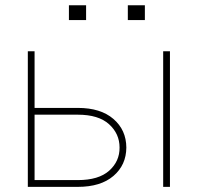

<svg xmlns="http://www.w3.org/2000/svg" viewBox="-20 -728 766 748"><path d="M114.7 -281.2V-26.4H283.2Q364.3 -26.4 405.3 -63Q446.3 -99.6 445.8 -153.3Q445.8 -207 404.8 -244.1Q363.8 -281.2 283.2 -281.2ZM114.7 -307.6H283.2Q372.1 -307.6 421.9 -264.6Q471.7 -221.7 472.2 -153.3Q471.7 -85 421.9 -42.5Q372.1 0 283.2 0H88.4V-528.3H114.7ZM642.1 0H615.7V-528.3H642.1ZM315.4 -649.9H248.5V-707.5H315.4ZM544.4 -649.9H478V-707.5H544.4Z"/></svg>

Font: Roboto-Thin
Style: Regular
Weight: 250
Designer: Google
Version: Version 1.100141; 2013; ttfautohint (v0.94.14-c901) -l 8 -r 